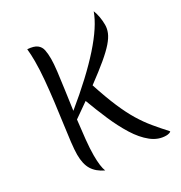

<svg xmlns="http://www.w3.org/2000/svg" viewBox="-191 -940 1049 1111"><g transform="rotate(-30 333.0 -384.5)"><path d="M191 31Q142 8 119 -29Q96 -66 96 -129Q96 -160 102 -211.5Q108 -263 117 -327Q126 -391 134.5 -460Q143 -529 149 -596Q155 -663 155 -720Q155 -742 154 -762.5Q153 -783 151 -802Q194 -799 213.5 -784Q233 -769 238 -744Q243 -719 243 -684Q243 -654 237 -603Q231 -552 222 -489Q213 -426 204 -360Q367 -493 465.5 -604Q564 -715 594 -800Q603 -778 607.5 -752Q612 -726 612 -699Q612 -674 601.5 -648.5Q591 -623 565 -593Q539 -563 492.5 -524Q446 -485 374 -432Q406 -334 435 -266.5Q464 -199 493.5 -150.5Q523 -102 556.5 -61.5Q590 -21 630 23Q628 27 618.5 30Q609 33 598 33Q546 33 501.5 -2.5Q457 -38 420 -97.5Q383 -157 352 -229Q321 -301 294 -374Q251 -344 197 -306Q189 -241 183 -181.5Q177 -122 177 -78Q177 -2 191 31Z"/></g></svg>

Font: Merienda Light
Style: Regular
Weight: 300
Designer: Eduardo Rodriguez Tunni
Foundry: Eduardo Rodriguez Tunni
Version: Version 2.001; ttfautohint (v1.8.4.7-5d5b)